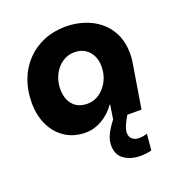

<svg xmlns="http://www.w3.org/2000/svg" viewBox="-133 -638 909 969"><g transform="rotate(-20 321.0 -153.5)"><path d="M459 218Q407 218 371.5 193.5Q336 169 336 117Q336 86 353.5 53.5Q371 21 395.5 -8.5Q420 -38 442 -59.5Q464 -81 472 -89L513 -67Q506 -59 492.5 -40.5Q479 -22 465.5 0.5Q452 23 442 45.5Q432 68 432 86Q432 106 445.5 118.5Q459 131 482 131Q493 131 504.5 129Q516 127 526 123L518 211Q506 214 489 216Q472 218 459 218ZM240 13Q177 13 130.5 -17Q84 -47 58.5 -100Q33 -153 33 -221Q33 -288 54 -343.5Q75 -399 114.5 -440Q154 -481 207.5 -503Q261 -525 325 -525Q374 -525 420.5 -510.5Q467 -496 504 -466.5Q541 -437 563 -391.5Q585 -346 585 -283Q585 -269 583.5 -255Q582 -241 578 -220L542 0H390L402 -78H399Q370 -36 327 -11.5Q284 13 240 13ZM297 -121Q333 -121 362.5 -142Q392 -163 409.5 -197.5Q427 -232 427 -274Q427 -307 414.5 -332.5Q402 -358 378.5 -373Q355 -388 321 -388Q286 -388 256.5 -368Q227 -348 209.5 -313Q192 -278 192 -236Q192 -200 205 -174Q218 -148 241 -134.5Q264 -121 297 -121Z"/></g></svg>

Font: MuseoModerno
Style: Bold Italic
Weight: 700
Italic angle: -9°
Designer: Pablo Cosgaya, Héctor Gatti, Marcela Romero, and the Authors of The MuseoModerno Project.
Foundry: Omnibus-Type Team
Version: Version 1.003